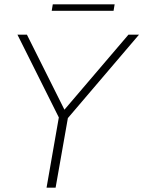

<svg xmlns="http://www.w3.org/2000/svg" viewBox="-20 -871 665 891"><path d="M625 -710 295 -323 238 0H196L253 -326L61 -710H105L279 -362L576 -710ZM225 -851H512L507 -821H220Z"/></svg>

Font: Livvic ExtraLight
Style: Italic
Weight: 275
Italic angle: -10°
Designer: Jacques Le Bailly, Baron von Fonthausen
Version: Version 1.001; ttfautohint (v1.8.2)